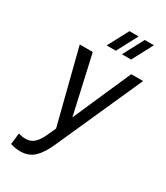

<svg xmlns="http://www.w3.org/2000/svg" viewBox="-209 -935 896 1034"><g transform="rotate(30 239.0 -417.5)"><path d="M478 -649H404L246 -289L165 -649H84L200 -193L179 -147C166 -117 152 -96 138 -83C124 -70 106 -63 85 -63C70 -63 56 -65 40 -70L32 0C54 7 74 10 93 10C128 10 157 -1 179 -22C201 -43 221 -74 239 -115ZM269 -717 337 -845H280L212 -717ZM364 -717 432 -845H375L307 -717Z"/></g></svg>

Font: Gamestation Condensed
Style: Italic
Weight: 400
Width: 3
Designer: Jonas Hecksher
Foundry: Jonas Hecksher, Playtypeª, e-types AS
Version: Version 1.003